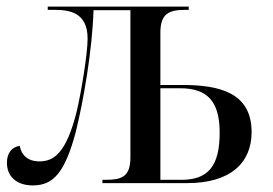

<svg xmlns="http://www.w3.org/2000/svg" viewBox="-20 -556 828 583"><path d="M80 7C142 7 177 -32 210 -155C233 -248 260 -401 264 -525H376V-78C376 -18 348 -10 300 -10H291V0H549C679 0 744 -61 744 -155C744 -275 646 -298 533 -298H467V-457C467 -516 495 -526 542 -526H553V-536H125V-526H147C191 -526 246 -518 246 -439C246 -391 226 -273 213 -218C181 -89 142 -66 100 -66C64 -66 45 -85 40 -113C16 -110 1 -91 1 -62C1 -21 29 7 80 7ZM531 -10H467V-288H527C609 -288 647 -249 647 -153C647 -52 612 -10 531 -10Z"/></svg>

Font: Noto Serif Display SemiCondensed
Style: Regular
Weight: 400
Width: 4
Designer: Monotype Design Team
Foundry: Monotype Imaging Inc.
Version: Version 2.009